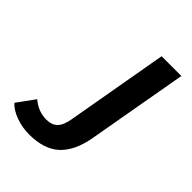

<svg xmlns="http://www.w3.org/2000/svg" viewBox="-249 -586 907 907"><g transform="rotate(45 204.0 -133.0)"><path d="M-45 162 19 74Q63 112 118 112Q153 112 173 92.5Q193 73 201 27L291 -485H423L334 19Q316 120 262.5 169.5Q209 219 109 219Q63 219 19.5 203Q-24 187 -45 162Z"/></g></svg>

Font: Niramit
Style: Bold Italic
Weight: 700
Italic angle: -10°
Designer: Katatrad Aksorn Co.,Ltd.
Foundry: Cadson Demak Co.,Ltd.
Version: Version 1.001; ttfautohint (v1.6)